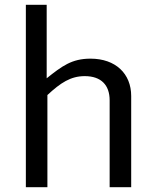

<svg xmlns="http://www.w3.org/2000/svg" viewBox="-20 -782 645 802"><path d="M178 0V-385C233 -436 275 -464 334 -464C403 -464 438 -426 438 -363V0H528V-381C528 -474 463 -537 358 -537C280 -537 239 -506 175 -455V-762H88V0Z"/></svg>

Font: Cheyenne Sans
Style: Regular
Weight: 400
Designer: The Public Sans project authors (U.S. Web Design System), Libre Franklin designed by Pablo Impallari and Rodrigo Fuenzal
Foundry: The Cheyenne Sans Project Authors
Version: Version 2.007